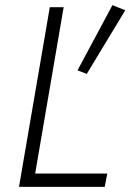

<svg xmlns="http://www.w3.org/2000/svg" viewBox="-20 -728 508 748"><path d="M174 -700 54 0H388L398 -52H117L228 -700ZM418 -708 282 -454 318 -440 468 -688Z"/></svg>

Font: Jost* 300 Light Italic
Style: Italic
Weight: 300
Italic angle: -10°
Version: Version 3.200; ttfautohint (v0.97) -l 8 -r 50 -G 200 -x 14 -